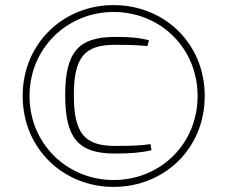

<svg xmlns="http://www.w3.org/2000/svg" viewBox="-20 -722 892 754"><path d="M426 -702C229 -702 69 -552 69 -345C69 -138 229 12 426 12C625 12 784 -138 784 -345C784 -552 625 -702 426 -702ZM426 -675C608 -675 756 -535 756 -345C756 -155 608 -15 426 -15C246 -15 96 -155 96 -345C96 -535 246 -675 426 -675ZM431 -577C287 -577 236 -516 236 -348C236 -180 287 -119 431 -119C496 -119 535 -123 575 -132L571 -156C531 -150 493 -149 431 -149C311 -149 270 -200 270 -348C270 -496 311 -546 431 -546C488 -546 516 -545 559 -541L565 -564C525 -574 493 -577 431 -577Z"/></svg>

Font: Exo 2 Extra Light
Style: Regular
Weight: 250
Designer: Natanael Gama
Version: Version 1.001;PS 001.001;hotconv 1.0.88;makeotf.lib2.5.64775